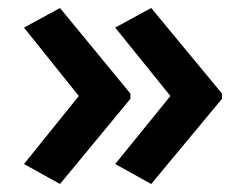

<svg xmlns="http://www.w3.org/2000/svg" viewBox="-20 -576 615 480"><path d="M535 -329V-342L358 -556L268 -507L406 -336L268 -166L358 -116ZM306 -329V-342L130 -556L40 -507L177 -336L40 -166L130 -116Z"/></svg>

Font: Noto Sans Malayalam UI SemiBold
Style: Regular
Weight: 600
Designer: Jelle Bosma - Monotype Design Team
Foundry: Monotype Imaging Inc.
Version: Version 2.104